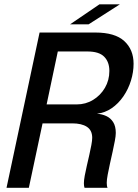

<svg xmlns="http://www.w3.org/2000/svg" viewBox="-20 -892 654 912"><path d="M11 0 168 -737.5H432.5Q526 -737.5 570.2 -697Q614.5 -656.5 614.5 -589Q614.5 -549.5 602 -509Q589.5 -468.5 566 -434.2Q542.5 -400 510.5 -378Q478.5 -356 440.5 -352Q464.5 -350 484.8 -340.8Q505 -331.5 517.5 -312Q530 -292.5 530 -260.5Q530 -246.5 525.5 -222.8Q521 -199 514.8 -170.8Q508.5 -142.5 502.2 -114.2Q496 -86 491.5 -62Q487 -38 487 -23.5Q487 -15.5 488 -9.2Q489 -3 491 0H381.5Q378.5 -7.5 378.5 -22Q378.5 -35.5 382.5 -57.5Q386.5 -79.5 392.5 -105Q398.5 -130.5 404.2 -156Q410 -181.5 414 -203.2Q418 -225 418 -237.5Q418 -273 393 -289.5Q368 -306 323 -306H134L189.5 -340.5L117 0ZM194.5 -363 151.5 -396H344Q387 -396 422.2 -417.5Q457.5 -439 478.5 -475Q499.5 -511 499.5 -555Q499.5 -597.5 475 -622.5Q450.5 -647.5 395.5 -647.5H207.5L266.5 -704ZM313 -776.5 452.5 -871.5H549.5L401 -776.5Z"/></svg>

Font: Epilogue Medium
Style: Italic
Weight: 500
Italic angle: -12°
Designer: Tyler Finck
Foundry: Etcetera Type Co
Version: Version 2.112